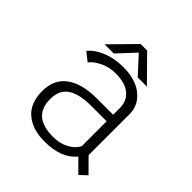

<svg xmlns="http://www.w3.org/2000/svg" viewBox="-178 -783 926 926"><g transform="rotate(45 285.0 -320.0)"><path d="M426.5 -525.5H364L283 -614L200.5 -525.5H138L260 -649.5H304.5ZM494 9.5 431 -53.5Q380.5 11 264 11Q181.5 11 133 -30.5Q84.5 -72 84.5 -153.5Q84.5 -233.5 140 -274Q195.5 -314.5 295.5 -314.5H407.5V-360Q407.5 -397 388.2 -421.2Q369 -445.5 340.2 -455Q311.5 -464.5 274.5 -464.5Q233 -464.5 196.2 -447Q159.5 -429.5 142 -406L98 -440.5Q120.5 -470.5 169.5 -491.2Q218.5 -512 281.5 -512Q329 -512 368.8 -497.5Q408.5 -483 435 -450.2Q461.5 -417.5 461.5 -371V-93L530 -24ZM276.5 -34Q324 -34 358.5 -52.8Q393 -71.5 407.5 -100V-270H301.5Q222 -270 180.5 -242.8Q139 -215.5 139 -153Q139 -34 276.5 -34Z"/></g></svg>

Font: League Mono Narrow UltraLight
Style: Regular
Weight: 200
Width: 3
Designer: Tyler Finck
Foundry: The League of Moveable Type / Tyler Finck
Version: Version 2.210